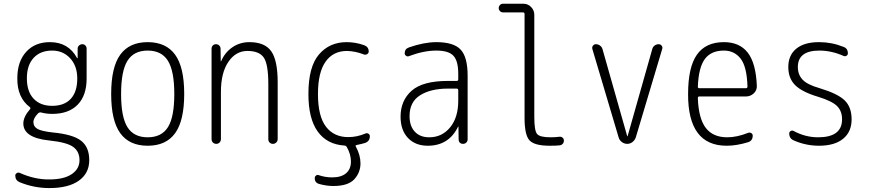

<svg xmlns="http://www.w3.org/2000/svg" viewBox="-20 -750 4540 1001"><path d="M252 -486.3Q190.4 -486.3 155.3 -448.2Q120.1 -410.2 120.1 -341.8Q120.1 -272.5 155.3 -235.4Q190.4 -198.2 252 -198.2Q315.4 -198.2 349.1 -234.9Q382.8 -271.5 382.8 -340.8Q382.8 -406.2 345.7 -446.3Q308.6 -486.3 252 -486.3ZM83 200.2Q59.6 190.4 59.6 165Q59.6 157.2 67.9 152.3Q76.2 147.5 83 151.4Q161.1 186.5 237.3 185.5Q312.5 185.5 353.5 158.2Q394.5 130.9 394.5 85Q394.5 40 361.8 16.1Q329.1 -7.8 237.3 -17.6Q102.5 -31.2 101.6 -105.5Q101.6 -140.6 135.7 -179.7Q141.6 -185.5 135.7 -191.4Q69.3 -241.2 70.3 -341.8Q70.3 -428.7 116.2 -479.5Q162.1 -530.3 240.2 -530.3Q336.9 -530.3 381.8 -447.3Q381.8 -446.3 382.8 -446.3Q384.8 -446.3 384.8 -447.3V-496.1Q384.8 -505.9 392.1 -512.7Q399.4 -519.5 409.2 -519.5Q418.9 -519.5 425.3 -512.7Q431.6 -505.9 431.6 -496.1V-340.8Q431.6 -252 384.8 -204.1Q337.9 -156.2 252 -156.2Q220.7 -156.2 192.4 -164.1Q185.5 -165 179.7 -160.2Q153.3 -133.8 154.3 -112.3Q154.3 -90.8 174.3 -78.6Q194.3 -66.4 252.9 -59.6Q359.4 -49.8 402.3 -16.6Q445.3 16.6 445.3 85Q445.3 153.3 391.1 191.9Q336.9 230.5 237.3 230.5Q157.2 230.5 83 200.2Z M855.5 -433.1Q822.3 -486.3 750 -486.3Q677.7 -486.3 644.5 -433.1Q611.3 -379.9 611.3 -259.8Q611.3 -139.6 644.5 -86.9Q677.7 -34.2 750 -34.2Q822.3 -34.2 855.5 -86.9Q888.7 -139.6 888.7 -259.8Q888.7 -379.9 855.5 -433.1ZM893.1 -55.7Q845.7 9.8 750 9.8Q654.3 9.8 606.9 -55.7Q559.6 -121.1 559.6 -260.3Q559.6 -399.4 606.9 -464.8Q654.3 -530.3 750 -530.3Q845.7 -530.3 893.1 -464.8Q940.4 -399.4 940.4 -260.3Q940.4 -121.1 893.1 -55.7Z M1107.4 0Q1097.7 0 1090.3 -6.8Q1083 -13.7 1083 -25.4V-496.1Q1083 -505.9 1089.4 -512.7Q1095.7 -519.5 1106 -519.5Q1116.2 -519.5 1123 -512.7Q1129.9 -505.9 1129.9 -496.1L1130.9 -430.7Q1130.9 -429.7 1131.8 -429.7Q1132.8 -429.7 1132.8 -430.7Q1152.3 -476.6 1191.4 -503.4Q1230.5 -530.3 1280.3 -530.3Q1360.4 -530.3 1394 -482.9Q1427.7 -435.5 1427.7 -320.3V-24.4Q1427.7 -14.6 1420.4 -7.3Q1413.1 0 1402.8 0Q1392.6 0 1385.7 -6.8Q1378.9 -13.7 1378.9 -24.4V-310.5Q1378.9 -416 1355 -450.2Q1331.1 -484.4 1270 -484.4Q1209 -484.4 1170.4 -427.2Q1131.8 -370.1 1131.8 -271.5V-25.4Q1131.8 -14.6 1125 -7.3Q1118.2 0 1107.4 0Z M1775.4 8.8Q1684.6 2.9 1636.2 -64.5Q1587.9 -131.8 1587.9 -259.8Q1587.9 -402.3 1643.1 -466.3Q1698.2 -530.3 1787.1 -530.3Q1833 -530.3 1877.9 -514.6Q1902.3 -505.9 1902.3 -481.4Q1902.3 -472.7 1894 -467.8Q1885.7 -462.9 1877.9 -465.8Q1833 -483.4 1789.1 -484.4Q1716.8 -484.4 1677.2 -428.2Q1637.7 -372.1 1637.7 -259.8Q1637.7 -144.5 1679.2 -89.8Q1720.7 -35.2 1795.9 -35.2Q1840.8 -35.2 1884.8 -53.7Q1892.6 -57.6 1900.4 -53.2Q1908.2 -48.8 1908.2 -40Q1908.2 -13.7 1883.8 -4.9Q1868.2 0 1839.8 5.9Q1831.1 7.8 1835 13.7Q1859.4 58.6 1859.4 101.6Q1859.4 149.4 1827.1 184.6Q1794.9 219.7 1717.8 219.7Q1681.6 219.7 1643.6 209Q1620.1 202.1 1621.1 177.7Q1621.1 169.9 1627.9 165Q1634.8 160.2 1641.6 163.1Q1674.8 174.8 1711.9 174.8Q1758.8 174.8 1784.2 153.3Q1809.6 131.8 1809.6 91.8Q1809.6 54.7 1788.1 16.6Q1783.2 8.8 1775.4 8.8Z M2315.4 -288.1Q2225.6 -288.1 2170.4 -253.4Q2115.2 -218.8 2115.2 -144.5Q2115.2 -92.8 2142.6 -63.5Q2169.9 -34.2 2217.8 -34.2Q2284.2 -34.2 2326.7 -85.9Q2369.1 -137.7 2369.1 -224.6V-279.3Q2369.1 -288.1 2360.4 -288.1ZM2210 9.8Q2145.5 9.8 2106.9 -30.8Q2068.4 -71.3 2068.4 -141.6Q2068.4 -225.6 2126 -276.9Q2183.6 -328.1 2315.4 -328.1H2360.4Q2369.1 -328.1 2369.1 -335.9V-365.2Q2369.1 -432.6 2343.8 -459.5Q2318.4 -486.3 2254.9 -486.3Q2188.5 -486.3 2111.3 -457Q2104.5 -454.1 2097.2 -459Q2089.8 -463.9 2089.8 -471.7Q2089.8 -495.1 2112.3 -502.9Q2191.4 -530.3 2254.9 -530.3Q2344.7 -530.3 2381.3 -491.7Q2418 -453.1 2418 -355.5V-23.4Q2418 -13.7 2411.1 -6.8Q2404.3 0 2394 0Q2383.8 0 2377.4 -6.3Q2371.1 -12.7 2371.1 -23.4L2370.1 -89.8Q2370.1 -90.8 2369.1 -90.8Q2368.2 -90.8 2368.2 -89.8Q2320.3 9.8 2210 9.8Z M2601.6 -685.5Q2592.8 -685.5 2586.4 -692.4Q2580.1 -699.2 2580.1 -708Q2580.1 -716.8 2586.4 -723.6Q2592.8 -730.5 2601.6 -730.5H2709Q2732.4 -730.5 2749 -713.4Q2765.6 -696.3 2765.6 -672.9V-139.6Q2765.6 -68.4 2780.3 -51.3Q2794.9 -34.2 2850.6 -34.2Q2873 -34.2 2897.5 -37.1Q2906.2 -38.1 2913.1 -32.2Q2919.9 -26.4 2919.9 -16.6Q2919.9 -6.8 2913.6 0Q2907.2 6.8 2897.5 7.8Q2880.9 9.8 2845.7 9.8Q2766.6 9.8 2740.7 -18.1Q2714.8 -45.9 2714.8 -134.8V-676.8Q2714.8 -685.5 2706.1 -685.5Z M3205.1 -34.2 3068.4 -494.1Q3065.4 -503.9 3071.3 -511.7Q3077.1 -519.5 3086.9 -519.5Q3098.6 -519.5 3108.4 -512.2Q3118.2 -504.9 3121.1 -494.1L3250 -40H3251H3252L3380.9 -495.1Q3383.8 -505.9 3393.1 -512.7Q3402.3 -519.5 3414.1 -519.5Q3423.8 -519.5 3429.7 -511.7Q3435.5 -503.9 3432.6 -495.1L3294.9 -34.2Q3290 -19.5 3277.8 -9.8Q3265.6 0 3250 0Q3234.4 0 3221.7 -9.8Q3209 -19.5 3205.1 -34.2Z M3753.9 -486.3Q3687.5 -486.3 3654.8 -442.4Q3622.1 -398.4 3618.2 -297.9Q3618.2 -290 3626 -290H3868.2Q3877 -290 3877 -298.8Q3874 -402.3 3841.3 -444.3Q3808.6 -486.3 3753.9 -486.3ZM3768.6 9.8Q3566.4 9.8 3567.4 -259.8Q3567.4 -399.4 3613.3 -464.8Q3659.2 -530.3 3753.9 -530.3Q3835.9 -530.3 3878.4 -475.6Q3920.9 -420.9 3925.8 -302.7Q3926.8 -279.3 3909.7 -263.2Q3892.6 -247.1 3869.1 -247.1H3626Q3618.2 -247.1 3618.2 -238.3Q3622.1 -131.8 3659.7 -83Q3697.3 -34.2 3771.5 -34.2Q3822.3 -34.2 3880.9 -57.6Q3888.7 -60.5 3896.5 -56.2Q3904.3 -51.8 3904.3 -43Q3904.3 -16.6 3880.9 -8.8Q3820.3 9.8 3768.6 9.8Z M4246.1 -245.1Q4161.1 -270.5 4125.5 -306.2Q4089.8 -341.8 4089.8 -400.4Q4089.8 -461.9 4131.3 -496.1Q4172.9 -530.3 4250 -530.3Q4316.4 -530.3 4377 -505.9Q4400.4 -498 4400.4 -471.7Q4400.4 -463.9 4393.6 -459.5Q4386.7 -455.1 4378.9 -458Q4315.4 -486.3 4252 -486.3Q4139.6 -486.3 4139.6 -400.4Q4139.6 -361.3 4164.1 -335Q4188.5 -308.6 4253.9 -290Q4347.7 -261.7 4383.8 -226.6Q4419.9 -191.4 4419.9 -127.9Q4419.9 -62.5 4375.5 -26.4Q4331.1 9.8 4250 9.8Q4181.6 9.8 4119.1 -17.6Q4094.7 -27.3 4094.7 -54.7Q4094.7 -62.5 4102.1 -66.9Q4109.4 -71.3 4117.2 -67.4Q4178.7 -34.2 4245.1 -34.2Q4370.1 -34.2 4370.1 -127.9Q4370.1 -171.9 4343.3 -197.8Q4316.4 -223.6 4246.1 -245.1Z"/></svg>

Font: Rounded Mgen+ 2m light
Style: Regular
Weight: 200
Designer: [Source Han Sans]
Ryoko NISHIZUKA  (kana & ideographs); Paul D. Hunt (Latin, Greek & Cyrillic); Wenlong ZHANG  (bopomofo
Version: Version 1.059.20150602